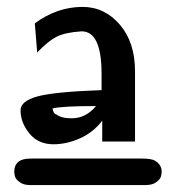

<svg xmlns="http://www.w3.org/2000/svg" viewBox="-20 -782 507 552"><path d="M21 -288.1Q21 -320.3 54.2 -325.2Q61 -326.2 75.2 -326.2H386.2Q416 -326.2 425.8 -319.8Q444.8 -308.6 444.8 -288.1Q444.8 -281.2 442.4 -273.7Q439.9 -266.1 429 -258.1Q418 -250 398.9 -250H65.9Q47.9 -250 36.9 -258.1Q25.9 -266.1 23.4 -273.7Q21 -281.2 21 -288.1ZM39.1 -464.8Q39.1 -491.7 88.1 -504.9Q137.2 -518.1 272 -522.9V-569.8Q272 -691.9 214.8 -691.9Q168 -689 143.1 -676.5Q118.2 -664.1 86.9 -630.9L80.1 -714.8Q143.1 -761.7 216.8 -762.2Q280.8 -762.2 324.5 -711.2Q368.2 -660.2 368.2 -577.1V-375H273.9V-435.1Q249 -401.9 210.4 -384.5Q171.9 -367.2 133.8 -367.2Q89.8 -367.2 64.5 -398.4Q39.1 -429.7 39.1 -464.8ZM130.9 -470.2Q132.8 -462.4 134.5 -458.7Q136.2 -455.1 149.2 -448.5Q162.1 -441.9 186 -441.9Q227.1 -441.9 255.9 -477.1Q158.7 -477.1 130.9 -470.2Z"/></svg>

Font: CMU Bright
Style: SemiBold
Weight: 600
Version: Version 0.7.0